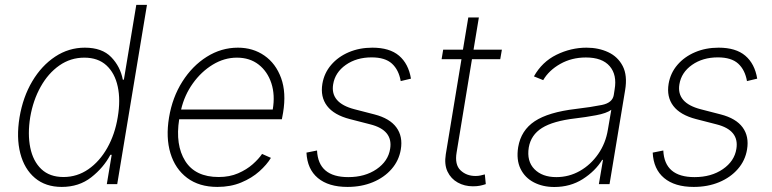

<svg xmlns="http://www.w3.org/2000/svg" viewBox="-20 -747 3133 779"><path d="M230.5 11.4Q164.8 11.4 121.8 -24.9Q78.8 -61.1 62.3 -125Q45.8 -188.9 59.3 -271.3Q73.2 -353.7 111 -417.3Q148.8 -480.8 203.8 -517.2Q258.9 -553.6 324.2 -553.6Q394.2 -553.6 431.3 -515.1Q468.4 -476.6 478.3 -423.7H482.6L533 -727.3H576.3L455.6 0H413.4L433.2 -119H427.9Q399.9 -66.4 350.1 -27.5Q300.4 11.4 230.5 11.4ZM237.6 -28.8Q293 -28.8 338.6 -60.4Q384.2 -92 415.3 -147Q446.4 -202.1 457.7 -271.7Q469.5 -341.3 457.7 -395.8Q446 -450.3 411.9 -481.7Q377.8 -513.1 322.1 -513.1Q266.3 -513.1 220.9 -481.4Q175.4 -449.6 144.9 -394.9Q114.3 -340.2 102.6 -271.7Q91.6 -203.1 102.8 -148.1Q114 -93 147.7 -60.9Q181.5 -28.8 237.6 -28.8Z M861.9 11.4Q788 11.4 739.3 -25.2Q690.7 -61.8 671.5 -125.4Q652.3 -188.9 665.8 -270.2Q679.3 -351.9 719.8 -415.8Q760.3 -479.8 819.1 -516.7Q877.8 -553.6 945.3 -553.6Q1006.4 -553.6 1052.7 -521.5Q1099.1 -489.3 1120.6 -430.2Q1142 -371.1 1128.6 -290.1L1123.6 -263.1H707Q690.7 -158.7 731.5 -93.7Q772.4 -28.8 867.2 -28.8Q911.6 -28.8 946.2 -43.9Q980.8 -58.9 1005.3 -80.6Q1029.8 -102.3 1043.3 -122.5L1079.2 -106.5Q1062.9 -79.2 1032.3 -51.8Q1001.8 -24.5 958.8 -6.6Q915.8 11.4 861.9 11.4ZM714.8 -302.6H1086.6Q1096.6 -361.5 1081 -409.3Q1065.3 -457 1029.3 -485.1Q993.3 -513.1 941.1 -513.1Q889.9 -513.1 843.2 -484.7Q796.5 -456.3 762.4 -408.6Q728.3 -360.8 714.8 -302.6Z M1647.4 -427.9 1605.8 -418Q1598 -463.4 1570.3 -488.8Q1542.6 -514.2 1487.6 -514.2Q1426.5 -514.2 1383 -483.7Q1339.5 -453.1 1331.7 -404.8Q1319.2 -329.2 1418.7 -303.6L1499.6 -282.7Q1561.4 -266.7 1588.2 -230.1Q1615.1 -193.5 1606.2 -140.6Q1598.7 -95.5 1568.9 -61.3Q1539.1 -27 1492.9 -7.8Q1446.7 11.4 1389.9 11.4Q1312.9 11.4 1269.7 -24.7Q1226.6 -60.7 1223.4 -127.8L1266.3 -136.4Q1271.3 -28.4 1393.1 -28.4Q1460.9 -28.4 1508 -60.7Q1555 -93 1562.9 -143.1Q1575.3 -219.1 1482.2 -242.5L1399.5 -263.8Q1334.9 -280.5 1307 -317.3Q1279.1 -354 1288 -407.3Q1295.5 -451 1323.7 -483.8Q1351.9 -516.7 1395.2 -535.2Q1438.6 -553.6 1490.8 -553.6Q1560.7 -553.6 1599.1 -521Q1637.4 -488.3 1647.4 -427.9Z M2016.3 -545.5 2009.6 -506.7H1894.9L1832.7 -128.9Q1824.2 -79.2 1848.4 -56.1Q1872.5 -33 1909.4 -33Q1920.5 -33 1929.3 -35Q1938.2 -36.9 1947.1 -39.4L1951 0Q1940 3.9 1927.7 6.4Q1915.5 8.9 1898.8 8.9Q1864.7 8.9 1837.2 -6.4Q1809.7 -21.7 1795.8 -50.6Q1782 -79.5 1788.7 -121.1L1852.3 -506.7H1771.7L1778.1 -545.5H1858.3L1880 -676.1H1922.9L1901.3 -545.5Z M2229 11.7Q2182.2 11.7 2146 -7.1Q2109.7 -25.9 2092 -62.1Q2074.2 -98.4 2082.4 -150.2Q2094.1 -218.4 2149.5 -255.1Q2204.9 -291.9 2316.1 -305Q2379.6 -312.5 2422.2 -321.2Q2464.8 -329.9 2470.2 -361.2L2473.7 -383.9Q2484 -443.2 2453.7 -478.5Q2423.3 -513.8 2357.2 -513.8Q2299.4 -513.8 2253.2 -487.7Q2207 -461.6 2183.9 -421.9L2146.3 -437.1Q2179.3 -496.1 2237.9 -524.9Q2296.5 -553.6 2359.7 -553.6Q2408.4 -553.6 2447.6 -535.3Q2486.9 -517 2506.6 -478.9Q2526.3 -440.7 2516.3 -381L2453.1 0H2409.8L2426.5 -98.4H2423.3Q2394.9 -52.6 2344.5 -20.4Q2294 11.7 2229 11.7ZM2237.2 -28.4Q2288.4 -28.4 2332.6 -53.4Q2376.8 -78.5 2407.1 -122.2Q2437.5 -165.8 2446.4 -221.2L2460.2 -301.5Q2441.1 -287.3 2397.9 -279.3Q2354.8 -271.3 2314.6 -266.7Q2223.7 -256 2179 -227.8Q2134.2 -199.6 2125.4 -148.8Q2116.5 -93 2148.3 -60.7Q2180 -28.4 2237.2 -28.4Z M3052.2 -427.9 3010.7 -418Q3002.8 -463.4 2975.1 -488.8Q2947.4 -514.2 2892.4 -514.2Q2831.3 -514.2 2787.8 -483.7Q2744.3 -453.1 2736.5 -404.8Q2724.1 -329.2 2823.5 -303.6L2904.5 -282.7Q2966.3 -266.7 2993.1 -230.1Q3019.9 -193.5 3011 -140.6Q3003.6 -95.5 2973.7 -61.3Q2943.9 -27 2897.7 -7.8Q2851.6 11.4 2794.7 11.4Q2717.7 11.4 2674.5 -24.7Q2631.4 -60.7 2628.2 -127.8L2671.2 -136.4Q2676.1 -28.4 2797.9 -28.4Q2865.8 -28.4 2912.8 -60.7Q2959.9 -93 2967.7 -143.1Q2980.1 -219.1 2887.1 -242.5L2804.3 -263.8Q2739.7 -280.5 2711.8 -317.3Q2683.9 -354 2692.8 -407.3Q2700.3 -451 2728.5 -483.8Q2756.7 -516.7 2800.1 -535.2Q2843.4 -553.6 2895.6 -553.6Q2965.6 -553.6 3003.9 -521Q3042.3 -488.3 3052.2 -427.9Z"/></svg>

Font: Inter Extra Light  BETA
Style: Italic
Weight: 200
Italic angle: 9.39999°
Designer: Rasmus Andersson
Foundry: rsms
Version: Version 3.011;git-f93a4a705